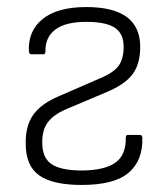

<svg xmlns="http://www.w3.org/2000/svg" viewBox="-20 -514 477 545"><path d="M212 11Q130 11 91.5 -16Q53 -43 53 -106Q52 -156 74 -187.5Q96 -219 145 -240L260 -290Q302 -307 316.5 -327Q331 -347 331 -381Q331 -419 305.5 -435.5Q280 -452 225 -452Q166 -452 137 -430Q108 -408 109 -368Q109 -360 103 -360H69Q63 -360 62 -368Q59 -426 101 -460Q143 -494 225 -494Q378 -494 378 -381Q378 -334 357.5 -305Q337 -276 286 -254L170 -205Q132 -189 115.5 -166.5Q99 -144 100 -108Q100 -66 126.5 -48Q153 -30 214 -30Q279 -31 308.5 -53Q338 -75 337 -123Q337 -131 343 -131H378Q383 -131 384 -123Q386 -59 345.5 -24Q305 11 212 11Z"/></svg>

Font: Sofia Sans Semi Condensed Light
Style: Regular
Weight: 300
Designer: Botio Nikoltchev, Ani Petrova
Foundry: lettersoup
Version: Version 4.100; ttfautohint (v1.8.4.7-5d5b)